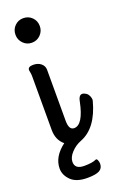

<svg xmlns="http://www.w3.org/2000/svg" viewBox="-155 -649 574 898"><g transform="rotate(-20 131.5 -200.5)"><path d="M111 -338V-84Q111 -38 137 -38Q182 -38 204 -146Q211 -184 236 -174Q257 -166 262 -142Q264 -135 262 -128Q229 -4 147 28Q118 39 96.5 62Q75 85 75 108Q75 144 121 144Q162 144 180 135Q186 132 190 141Q194 150 194 159Q194 182 176 192Q158 202 116 202Q61 202 34.5 175.5Q8 149 8 117Q8 58 69 12Q35 -16 35 -66V-333Q35 -344 33 -353.5Q31 -363 31 -365Q31 -382 57 -382Q81 -382 96 -369.5Q111 -357 111 -338ZM88 -481Q63 -481 45.5 -499Q28 -517 28 -542Q28 -568 45.5 -585.5Q63 -603 88 -603Q114 -603 131.5 -585.5Q149 -568 149 -542Q149 -517 131.5 -499Q114 -481 88 -481Z"/></g></svg>

Font: Grand Hotel
Style: Regular
Weight: 400
Designer: Brian J. Bonislawsky & Jim Lyles for Astigmatic (AOETI)
Foundry: Astigmatic (AOETI)
Version: Version 001.000